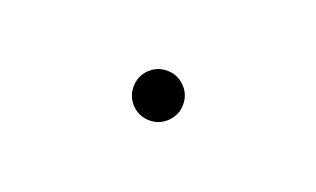

<svg xmlns="http://www.w3.org/2000/svg" viewBox="-27 -621 306 186"><g transform="rotate(20 126.5 -528.5)"><path d="M100.9 -528.4Q100.9 -539.1 108.3 -546.5Q115.8 -554 126.4 -554Q137.1 -554 144.5 -546.5Q152 -539.1 152 -528.4Q152 -517.8 144.5 -510.3Q137.1 -502.8 126.4 -502.8Q115.8 -502.8 108.3 -510.3Q100.9 -517.8 100.9 -528.4Z"/></g></svg>

Font: Inter P Thin
Style: Regular
Weight: 100
Designer: Rasmus Andersson
Foundry: rsms
Version: Version 3.018;git-588b23468